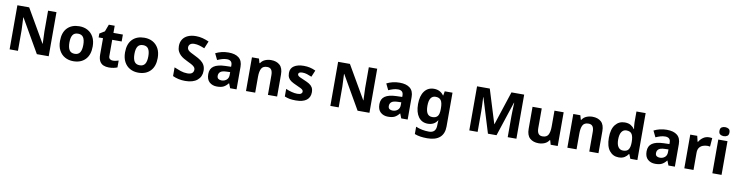

<svg xmlns="http://www.w3.org/2000/svg" viewBox="-21 -1791 11739 3062"><g transform="rotate(10 5848.5 -260.0)"><path d="M723 0H531L220 -540H216Q218 -489 220.5 -438Q223 -387 225 -336V0H90V-714H281L591 -179H594Q593 -212 592 -245Q591 -278 589.5 -310.5Q588 -343 587 -376V-714H723Z M1387 -274Q1387 -138 1315.5 -64Q1244 10 1121 10Q1045 10 985.5 -23Q926 -56 892 -119.5Q858 -183 858 -274Q858 -410 929 -483Q1000 -556 1124 -556Q1201 -556 1260 -523Q1319 -490 1353 -427.5Q1387 -365 1387 -274ZM1010 -274Q1010 -193 1036.5 -151.5Q1063 -110 1123 -110Q1182 -110 1208.5 -151.5Q1235 -193 1235 -274Q1235 -355 1208.5 -395.5Q1182 -436 1123 -436Q1063 -436 1036.5 -395.5Q1010 -355 1010 -274Z M1740 -109Q1765 -109 1788 -114Q1811 -119 1834 -126V-15Q1810 -5 1774.5 2.5Q1739 10 1697 10Q1648 10 1609.5 -6Q1571 -22 1548.5 -61.5Q1526 -101 1526 -171V-434H1455V-497L1537 -547L1580 -662H1675V-546H1828V-434H1675V-171Q1675 -140 1693 -124.5Q1711 -109 1740 -109Z M2440 -274Q2440 -138 2368.5 -64Q2297 10 2174 10Q2098 10 2038.5 -23Q1979 -56 1945 -119.5Q1911 -183 1911 -274Q1911 -410 1982 -483Q2053 -556 2177 -556Q2254 -556 2313 -523Q2372 -490 2406 -427.5Q2440 -365 2440 -274ZM2063 -274Q2063 -193 2089.5 -151.5Q2116 -110 2176 -110Q2235 -110 2261.5 -151.5Q2288 -193 2288 -274Q2288 -355 2261.5 -395.5Q2235 -436 2176 -436Q2116 -436 2089.5 -395.5Q2063 -355 2063 -274Z M3196 -198Q3196 -103 3127.5 -46.5Q3059 10 2933 10Q2878 10 2826.5 -1Q2775 -12 2731 -33V-174Q2782 -152 2836.5 -133.5Q2891 -115 2945 -115Q3001 -115 3024.5 -136.5Q3048 -158 3048 -191Q3048 -218 3029.5 -237Q3011 -256 2980 -272.5Q2949 -289 2909 -308Q2884 -320 2855 -336.5Q2826 -353 2799.5 -377.5Q2773 -402 2756 -437Q2739 -472 2739 -521Q2739 -585 2768.5 -630.5Q2798 -676 2852.5 -700Q2907 -724 2981 -724Q3037 -724 3087.5 -711Q3138 -698 3193 -674L3144 -556Q3095 -576 3056 -587Q3017 -598 2976 -598Q2933 -598 2910 -578Q2887 -558 2887 -526Q2887 -501 2902 -483.5Q2917 -466 2947 -450Q2977 -434 3022 -412Q3077 -386 3115.5 -358Q3154 -330 3175 -292Q3196 -254 3196 -198Z M3538 -557Q3648 -557 3706.5 -509.5Q3765 -462 3765 -364V0H3661L3632 -74H3628Q3593 -30 3554 -10Q3515 10 3447 10Q3374 10 3326 -32.5Q3278 -75 3278 -163Q3278 -250 3339 -291.5Q3400 -333 3522 -337L3617 -340V-364Q3617 -407 3594.5 -427Q3572 -447 3532 -447Q3492 -447 3454 -435.5Q3416 -424 3378 -407L3329 -508Q3373 -531 3426.5 -544Q3480 -557 3538 -557ZM3559 -251Q3487 -249 3459 -225Q3431 -201 3431 -162Q3431 -128 3451 -113.5Q3471 -99 3503 -99Q3551 -99 3584 -127.5Q3617 -156 3617 -208V-253Z M4228 -556Q4316 -556 4369 -508.5Q4422 -461 4422 -356V0H4273V-319Q4273 -378 4252 -407.5Q4231 -437 4185 -437Q4117 -437 4092 -390.5Q4067 -344 4067 -257V0H3918V-546H4032L4052 -476H4060Q4086 -518 4131.5 -537Q4177 -556 4228 -556Z M4956 -162Q4956 -79 4897.5 -34.5Q4839 10 4723 10Q4666 10 4625 2.5Q4584 -5 4543 -22V-145Q4587 -125 4638 -112Q4689 -99 4728 -99Q4772 -99 4790.5 -112Q4809 -125 4809 -146Q4809 -160 4801.5 -171Q4794 -182 4769 -196Q4744 -210 4691 -232Q4640 -254 4607 -275.5Q4574 -297 4558 -327.5Q4542 -358 4542 -404Q4542 -480 4601 -518Q4660 -556 4758 -556Q4809 -556 4855 -546Q4901 -536 4950 -513L4905 -406Q4865 -423 4829 -434.5Q4793 -446 4756 -446Q4723 -446 4706.5 -437Q4690 -428 4690 -410Q4690 -397 4698.5 -386.5Q4707 -376 4731.5 -364Q4756 -352 4804 -332Q4851 -313 4885 -292.5Q4919 -272 4937.5 -241.5Q4956 -211 4956 -162Z M5917 0H5725L5414 -540H5410Q5412 -489 5414.5 -438Q5417 -387 5419 -336V0H5284V-714H5475L5785 -179H5788Q5787 -212 5786 -245Q5785 -278 5783.5 -310.5Q5782 -343 5781 -376V-714H5917Z M6309 -557Q6419 -557 6477.5 -509.5Q6536 -462 6536 -364V0H6432L6403 -74H6399Q6364 -30 6325 -10Q6286 10 6218 10Q6145 10 6097 -32.5Q6049 -75 6049 -163Q6049 -250 6110 -291.5Q6171 -333 6293 -337L6388 -340V-364Q6388 -407 6365.5 -427Q6343 -447 6303 -447Q6263 -447 6225 -435.5Q6187 -424 6149 -407L6100 -508Q6144 -531 6197.5 -544Q6251 -557 6309 -557ZM6330 -251Q6258 -249 6230 -225Q6202 -201 6202 -162Q6202 -128 6222 -113.5Q6242 -99 6274 -99Q6322 -99 6355 -127.5Q6388 -156 6388 -208V-253Z M6866 -556Q6916 -556 6956 -536Q6996 -516 7024 -476H7028L7040 -546H7166V1Q7166 118 7097 179Q7028 240 6893 240Q6835 240 6785.5 233Q6736 226 6689 208V89Q6790 131 6902 131Q6960 131 6988.5 100Q7017 69 7017 7V-4Q7017 -21 7018.5 -39Q7020 -57 7021 -71H7017Q6989 -28 6950 -9Q6911 10 6862 10Q6765 10 6710.5 -64.5Q6656 -139 6656 -272Q6656 -406 6712 -481Q6768 -556 6866 -556ZM6913 -435Q6861 -435 6834.5 -394Q6808 -353 6808 -270Q6808 -188 6834 -147.5Q6860 -107 6915 -107Q6972 -107 6999.5 -139.5Q7027 -172 7027 -253V-271Q7027 -359 7000 -397Q6973 -435 6913 -435Z M7836 0 7664 -560H7660Q7661 -540 7663 -500Q7665 -460 7667 -414.5Q7669 -369 7669 -332V0H7534V-714H7740L7909 -168H7912L8091 -714H8297V0H8156V-338Q8156 -372 8157.5 -416Q8159 -460 8160.5 -499.5Q8162 -539 8163 -559H8159L7975 0Z M8966 -546V0H8852L8832 -70H8824Q8798 -28 8752.5 -9Q8707 10 8656 10Q8568 10 8515 -37.5Q8462 -85 8462 -190V-546H8611V-227Q8611 -169 8632 -139Q8653 -109 8699 -109Q8767 -109 8792 -155.5Q8817 -202 8817 -289V-546Z M9432 -556Q9520 -556 9573 -508.5Q9626 -461 9626 -356V0H9477V-319Q9477 -378 9456 -407.5Q9435 -437 9389 -437Q9321 -437 9296 -390.5Q9271 -344 9271 -257V0H9122V-546H9236L9256 -476H9264Q9290 -518 9335.5 -537Q9381 -556 9432 -556Z M9952 10Q9861 10 9803.5 -61.5Q9746 -133 9746 -272Q9746 -412 9804 -484Q9862 -556 9956 -556Q10015 -556 10053 -533Q10091 -510 10113 -476H10118Q10115 -492 10111 -522.5Q10107 -553 10107 -585V-760H10256V0H10142L10113 -71H10107Q10085 -37 10048 -13.5Q10011 10 9952 10ZM10004 -109Q10066 -109 10091 -145.5Q10116 -182 10117 -255V-271Q10117 -351 10092.5 -393Q10068 -435 10002 -435Q9953 -435 9925 -392.5Q9897 -350 9897 -270Q9897 -190 9925 -149.5Q9953 -109 10004 -109Z M10636 -557Q10746 -557 10804.5 -509.5Q10863 -462 10863 -364V0H10759L10730 -74H10726Q10691 -30 10652 -10Q10613 10 10545 10Q10472 10 10424 -32.5Q10376 -75 10376 -163Q10376 -250 10437 -291.5Q10498 -333 10620 -337L10715 -340V-364Q10715 -407 10692.5 -427Q10670 -447 10630 -447Q10590 -447 10552 -435.5Q10514 -424 10476 -407L10427 -508Q10471 -531 10524.5 -544Q10578 -557 10636 -557ZM10657 -251Q10585 -249 10557 -225Q10529 -201 10529 -162Q10529 -128 10549 -113.5Q10569 -99 10601 -99Q10649 -99 10682 -127.5Q10715 -156 10715 -208V-253Z M11321 -556Q11332 -556 11347 -555Q11362 -554 11371 -552L11360 -412Q11353 -414 11339.5 -415.5Q11326 -417 11316 -417Q11278 -417 11243 -403.5Q11208 -390 11186.5 -360Q11165 -330 11165 -278V0H11016V-546H11129L11151 -454H11158Q11182 -496 11224 -526Q11266 -556 11321 -556Z M11619 -546V0H11470V-546ZM11545 -760Q11578 -760 11602 -744.5Q11626 -729 11626 -687Q11626 -646 11602 -630Q11578 -614 11545 -614Q11511 -614 11487.5 -630Q11464 -646 11464 -687Q11464 -729 11487.5 -744.5Q11511 -760 11545 -760Z"/></g></svg>

Font: Noto Sans Nag Mundari
Style: Bold
Weight: 700
Version: Version 1.000